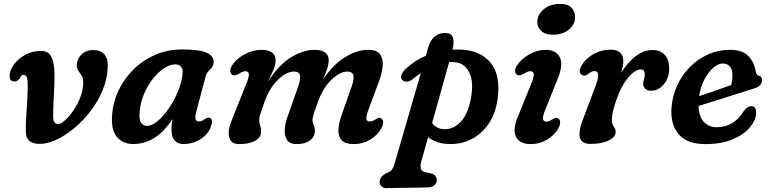

<svg xmlns="http://www.w3.org/2000/svg" viewBox="-20 -731 3967 990"><path d="M113 -51Q112.5 -83 115.2 -128.8Q118 -174.5 120.8 -221Q123.5 -267.5 123 -300.5Q122 -325.5 117 -335.2Q112 -345 101.5 -345Q94 -345 90 -340.2Q86 -335.5 82.5 -328.5Q72 -311 54.5 -311Q28 -311 29.5 -344.5Q31.5 -371.5 53.2 -400.2Q75 -429 111 -448.8Q147 -468.5 192.5 -468.5Q228 -468.5 243.8 -439.8Q259.5 -411 261 -355Q261.5 -319 259.5 -275Q257.5 -231 255.5 -191Q253.5 -151 254 -126.5Q254.5 -91.5 280 -91.5Q293.5 -91.5 314.8 -110.2Q336 -129 357.2 -159.5Q378.5 -190 393.2 -227Q408 -264 409 -301Q410 -319.5 407 -328.8Q404 -338 395 -350Q386.5 -361.5 380.8 -372.2Q375 -383 376 -397Q377.5 -428.5 401 -450.8Q424.5 -473 461 -473Q497.5 -473 517.5 -451.2Q537.5 -429.5 535.5 -383.5Q533 -322.5 508.8 -264.8Q484.5 -207 446 -157Q407.5 -107 361.8 -69.2Q316 -31.5 270 -10.2Q224 11 185 11Q113.5 11 113 -51Z M991.5 -153Q978.5 -104.5 1005.5 -104.5Q1015 -104.5 1022 -108.2Q1029 -112 1038 -118Q1053.5 -128.5 1063.5 -122.5Q1081 -113 1066.5 -75Q1051.5 -37.5 1013.5 -13Q975.5 11.5 924 11.5Q896.5 11.5 880.2 -7Q864 -25.5 864 -60.5Q864 -73.5 865.2 -87Q866.5 -100.5 870 -118.5Q786.5 11.5 667 11.5Q613 11.5 582 -25.8Q551 -63 558.5 -143.5Q563 -205.5 591.2 -264.8Q619.5 -324 667.2 -371.8Q715 -419.5 779 -447.8Q843 -476 918.5 -476Q1011 -476 1047.8 -458Q1084.5 -440 1081.5 -408Q1079.5 -391.5 1071.2 -381.5Q1063 -371.5 1053.8 -362.2Q1044.5 -353 1040.5 -338ZM700.5 -157.5Q696 -115 707 -98.5Q718 -82 738 -82Q764 -82 794.2 -107.8Q824.5 -133.5 852.2 -174.8Q880 -216 899 -263Q918 -310 921.5 -353Q923.5 -375.5 913.2 -387.2Q903 -399 885.5 -399Q855.5 -399 824.5 -378.2Q793.5 -357.5 766.8 -322.8Q740 -288 722 -245Q704 -202 700.5 -157.5Z M1459.5 -120 1517.5 -285.5Q1531.5 -324.5 1526.8 -343.2Q1522 -362 1496 -362Q1457 -362 1413.8 -320.2Q1370.5 -278.5 1345 -209Q1330 -167 1323.2 -146.8Q1316.5 -126.5 1316.5 -112Q1316.5 -98 1321.5 -84Q1326.5 -70 1326.5 -53Q1326.5 -23 1296 -5.5Q1265.5 12 1212.5 12Q1170 12 1161.5 -24.5Q1153 -61 1177.5 -117.5L1248.5 -295Q1265 -334 1263.2 -349Q1261.5 -364 1245 -364Q1233 -364 1211.5 -350.5Q1188.5 -338 1177 -345.5Q1167.5 -351.5 1167.2 -365.2Q1167 -379 1177.5 -395Q1201 -430.5 1243.2 -452.2Q1285.5 -474 1328.5 -474Q1401 -474 1401 -419Q1401 -395 1388.8 -368Q1376.5 -341 1362 -310Q1418 -397.5 1481 -435.8Q1544 -474 1602.5 -474Q1640 -474 1657.8 -459.2Q1675.5 -444.5 1675 -420.5Q1674.5 -397.5 1665.8 -372.8Q1657 -348 1646 -322Q1698.5 -399 1759.5 -436.5Q1820.5 -474 1878 -474Q1923.5 -474 1940.2 -450.2Q1957 -426.5 1953 -388.5Q1949 -350.5 1932.5 -307.5L1882 -171Q1868.5 -136 1869.2 -120.2Q1870 -104.5 1886 -104.5Q1893 -104.5 1900.2 -107Q1907.5 -109.5 1917.5 -116Q1926.5 -122 1933.2 -123.5Q1940 -125 1947 -119.5Q1965.5 -105.5 1946 -69.5Q1927 -34 1888.8 -11Q1850.5 12 1804 12Q1761 12 1742.5 -7.2Q1724 -26.5 1725 -60.2Q1726 -94 1741.5 -138L1793 -284.5Q1806.5 -322.5 1802 -342.2Q1797.5 -362 1770.5 -362Q1733.5 -362 1688 -318.8Q1642.5 -275.5 1615 -193Q1601.5 -157 1596.5 -140Q1591.5 -123 1591.5 -114Q1591.5 -98.5 1598 -84.2Q1604.5 -70 1603.5 -53.5Q1602.5 -23.5 1576.5 -5.8Q1550.5 12 1510 12Q1474 12 1460.2 -8.8Q1446.5 -29.5 1448 -60.2Q1449.5 -91 1459.5 -120Z M2106.5 -322Q2092.5 -310.5 2078 -310Q2063.5 -309.5 2054.5 -318.5Q2044.5 -328 2050.2 -344.8Q2056 -361.5 2073.5 -377Q2117.5 -419 2175.5 -443.5L2187.5 -484.5Q2208.5 -561 2276.5 -561Q2334 -561 2313.5 -475Q2332 -476 2350.5 -475.5Q2453 -473.5 2508 -409.5Q2563 -345.5 2545.5 -220Q2535.5 -146 2500 -93.5Q2464.5 -41 2411.8 -13.8Q2359 13.5 2296.5 11.5Q2262 11 2234.5 1.5Q2207 -8 2187.5 -24L2151.5 104Q2147 120.5 2149.5 136.2Q2152 152 2173 157L2201.5 163Q2219 167 2225.5 176.5Q2232 186 2232 196Q2232.5 213.5 2220 224.2Q2207.5 235 2187.5 235.5L1972.5 239Q1959 239.5 1948.2 231Q1937.5 222.5 1937.5 205.5Q1937.5 194.5 1945.5 183Q1953.5 171.5 1974 161Q1992.5 154.5 2000.8 143.5Q2009 132.5 2014 115L2150 -354.5Q2128.5 -340 2106.5 -322ZM2267.5 -65Q2316.5 -62 2356.2 -103.5Q2396 -145 2410.5 -238.5Q2422 -316 2398.2 -360.2Q2374.5 -404.5 2329.5 -410Q2313 -412 2296 -411L2208 -96.5Q2229.5 -67.5 2267.5 -65Z M2831 -552Q2790.5 -552 2769.5 -572.5Q2748.5 -593 2750.5 -622Q2752.5 -657 2784.5 -684Q2816.5 -711 2868.5 -711Q2909.5 -711 2928.2 -689.8Q2947 -668.5 2945 -636.5Q2943 -602 2911.5 -577Q2880 -552 2831 -552ZM2792 -166.5Q2778 -132.5 2780 -118Q2782 -103.5 2798 -103.5Q2810 -103.5 2829.5 -116Q2838 -121.5 2845.2 -123Q2852.5 -124.5 2860 -119Q2868 -113 2868.2 -99.8Q2868.5 -86.5 2859 -69Q2839.5 -34.5 2801.2 -11.2Q2763 12 2716.5 12Q2658 12 2640.2 -26.5Q2622.5 -65 2651 -131L2717.5 -295Q2734 -335 2732.2 -349.5Q2730.5 -364 2714 -364Q2706.5 -364 2698.5 -360.2Q2690.5 -356.5 2680 -350.5Q2658 -338 2645.5 -345.5Q2636.5 -351.5 2636 -365.2Q2635.5 -379 2646.5 -395Q2668 -427 2708.8 -450.5Q2749.5 -474 2793 -474Q2847 -474 2866.5 -435.5Q2886 -397 2854.5 -322Z M2990.5 -341Q2981 -342 2973.2 -351.2Q2965.5 -360.5 2972 -378Q2981 -403 3003.5 -425Q3026 -447 3058.5 -461Q3091 -475 3129 -475Q3161.5 -475 3177.8 -459.5Q3194 -444 3194 -417Q3194 -404.5 3191 -388.8Q3188 -373 3183 -355.5Q3217 -410.5 3258.2 -441.8Q3299.5 -473 3344 -473Q3385 -473 3407.8 -447.8Q3430.5 -422.5 3430.5 -379.5Q3430.5 -327.5 3402 -295.2Q3373.5 -263 3338.5 -263Q3315 -263 3305.8 -274.8Q3296.5 -286.5 3296.5 -298Q3296.5 -310 3300.5 -321.8Q3304.5 -333.5 3304.5 -348Q3304.5 -373 3284.5 -373Q3253.5 -373 3217.8 -329.5Q3182 -286 3157.5 -214Q3144.5 -176.5 3139.8 -153.2Q3135 -130 3135 -110.5Q3135 -91.5 3144.8 -78.2Q3154.5 -65 3154.5 -51.5Q3154.5 -24 3118.2 -6.5Q3082 11 3025.5 11Q2976 11 2969.2 -24.2Q2962.5 -59.5 2988 -121L3051.5 -290Q3080.5 -364.5 3045 -364.5Q3032 -364.5 3017.5 -353Q3011 -347.5 3004 -343.8Q2997 -340 2990.5 -341Z M3879 -152Q3879 -113.5 3848 -75.8Q3817 -38 3758.8 -13Q3700.5 12 3618 12Q3523 12 3480.2 -38Q3437.5 -88 3442 -169.5Q3445.5 -231 3469.8 -286Q3494 -341 3535 -383.2Q3576 -425.5 3629.5 -449.8Q3683 -474 3744.5 -474Q3807 -474 3837.8 -443Q3868.5 -412 3876.5 -363Q3878.5 -355 3882.2 -348.5Q3886 -342 3891 -341Q3909 -338 3909 -317.5Q3909 -303.5 3899.5 -292.2Q3890 -281 3867 -274.5Q3829.5 -262.5 3778 -246.2Q3726.5 -230 3674.2 -213.5Q3622 -197 3582 -184.5Q3584 -129 3609.5 -102Q3635 -75 3676.5 -75Q3719 -75 3755 -96Q3791 -117 3813 -155.5Q3825 -171 3834 -177.2Q3843 -183.5 3855 -183.5Q3868 -183.5 3873.5 -174Q3879 -164.5 3879 -152ZM3707 -403.5Q3682.5 -403.5 3657 -381Q3631.5 -358.5 3611.5 -320.2Q3591.5 -282 3585 -235Q3623.5 -248 3669.2 -263.8Q3715 -279.5 3750 -292.5Q3756.5 -314.5 3756.5 -346.5Q3756.5 -373 3743.5 -388.2Q3730.5 -403.5 3707 -403.5Z"/></svg>

Font: Fraunces 9pt SuperSoft SemiBold
Style: Italic
Weight: 600
Italic angle: -16°
Version: Version 1.000;[0bf87f6ff]